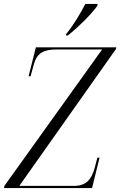

<svg xmlns="http://www.w3.org/2000/svg" viewBox="-56 -954 610 974"><path d="M280 -782 279 -774H288C340 -815 411 -885 438 -925L439 -934H377C350 -882 315 -824 280 -782ZM-36 0H411L449 -154H438L424 -101C409 -47 383 -11 320 -11H42L532 -705L534 -714H126L89 -567H99L117 -632C133 -686 168 -703 230 -703H462L-33 -12Z"/></svg>

Font: Noto Serif Display Condensed Light
Style: Italic
Weight: 300
Width: 3
Italic angle: -12°
Designer: Monotype Design Team
Foundry: Monotype Imaging Inc.
Version: Version 2.009